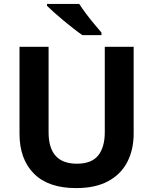

<svg xmlns="http://www.w3.org/2000/svg" viewBox="-20 -954 786 984"><path d="M665 -270Q665 -187 632.5 -124Q600 -61 534.5 -25.5Q469 10 370 10Q228 10 154 -64Q80 -138 80 -269V-714H229V-276Q229 -115 374 -115Q449 -115 483 -157Q517 -199 517 -277V-714H665ZM386 -934Q400 -912 420.5 -884.5Q441 -857 462.5 -831.5Q484 -806 500 -787V-774H402Q383 -787 358 -806.5Q333 -826 306.5 -848Q280 -870 257.5 -890Q235 -910 221 -924V-934Z"/></svg>

Font: Noto Sans Syriac
Style: Bold
Weight: 700
Designer: Patrick Giasson and the Monotype Design Team
Foundry: Monotype Imaging Inc.
Version: Version 3.000; ttfautohint (v1.8.4.7-5d5b)